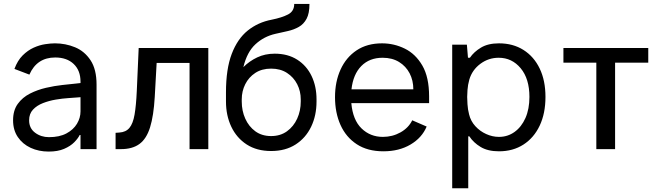

<svg xmlns="http://www.w3.org/2000/svg" viewBox="-20 -779 3452 1003"><path d="M400.6 0V-73.9H396.3Q387.8 -56.1 367.9 -35.9Q348 -15.6 315 -1.4Q282 12.8 234.4 12.8Q182.5 12.8 140.3 -6.7Q98 -26.3 73.2 -62.9Q48.3 -99.4 48.3 -150.6Q48.3 -202.4 72.8 -236.3Q97.3 -270.2 136.5 -290.1Q175.8 -310 220.3 -320.3Q264.9 -330.6 306.1 -335Q347.3 -339.5 375 -342.3L400.6 -345.2V-352.3Q400.6 -410.9 364.9 -444.8Q329.2 -478.7 268.5 -478.7Q172.9 -478.7 133.5 -389.2L55.4 -419Q71.7 -463.1 98.5 -489.7Q125.4 -516.3 155.9 -530Q186.4 -543.7 215.7 -548.1Q245 -552.6 267 -552.6Q322.4 -552.6 372.2 -532Q421.9 -511.4 453.1 -464.1Q484.4 -416.9 484.4 -336.6V0ZM400.6 -271.3 383.5 -269.9Q366.8 -268.5 336.6 -266.5Q306.5 -264.6 271.3 -258.7Q236.2 -252.8 204.4 -240.4Q172.6 -228 152.3 -206.3Q132.1 -184.7 132.1 -150.6Q132.1 -109 163.2 -85.8Q194.2 -62.5 235.8 -62.5Q290.5 -62.5 327.1 -82Q363.6 -101.6 382.1 -132.5Q400.6 -163.4 400.6 -197.4Z M704.5 -528.4H1068.2V0H970.2V-450.3H798.3L788.4 -272.7Q782.7 -174 764 -114Q745.4 -54 708.6 -27Q671.9 0 612.2 0H583.8V-85.2L603.7 -86.6Q637.8 -88.8 656.2 -111Q674.7 -133.2 682.9 -180.2Q691.1 -227.3 694.6 -304Z M1414.8 -498.6Q1483.7 -498.6 1532.7 -467.3Q1581.7 -436.1 1607.6 -382.1Q1633.5 -328.1 1633.5 -259.9V-248.6Q1633.5 -175.4 1605.3 -116.8Q1577.1 -58.2 1524 -24.1Q1470.9 9.9 1396.3 9.9Q1321.7 9.9 1269 -24.1Q1216.3 -58.2 1188.4 -116.8Q1160.5 -175.4 1160.5 -248.6V-296.9Q1160.5 -418.3 1190.5 -497.3Q1220.5 -576.3 1274.3 -619.5Q1328.1 -662.6 1399.1 -676.1Q1452.4 -686.8 1484.7 -703.5Q1517 -720.2 1517 -758.5H1596.6Q1596.6 -708.8 1581.5 -680.8Q1566.4 -652.7 1540.8 -638.3Q1515.3 -623.9 1483.7 -616.8Q1452.1 -609.7 1419 -602.3Q1359 -588.8 1314.6 -547.9Q1270.2 -507.1 1251.4 -428.3Q1282.3 -459.5 1323.3 -479Q1364.3 -498.6 1414.8 -498.6ZM1396.3 -420.5Q1348 -420.5 1313.7 -398.1Q1279.5 -375.7 1261.2 -339.1Q1242.9 -302.6 1242.9 -259.9V-248.6Q1242.9 -200.3 1261.2 -159.3Q1279.5 -118.3 1313.7 -93.2Q1348 -68.2 1396.3 -68.2Q1444.6 -68.2 1479.2 -93.2Q1513.8 -118.3 1532.5 -159.3Q1551.1 -200.3 1551.1 -248.6V-259.9Q1551.1 -302.6 1532.5 -339.1Q1513.8 -375.7 1479.2 -398.1Q1444.6 -420.5 1396.3 -420.5Z M1983 11.4Q1899.9 11.4 1843.6 -25.6Q1787.3 -62.5 1758.7 -126.4Q1730.1 -190.3 1730.1 -271.3Q1730.1 -352.3 1759.1 -415.8Q1788 -479.4 1842.9 -516Q1897.7 -552.6 1975.9 -552.6Q2038.4 -552.6 2094.6 -525Q2150.9 -497.5 2186.3 -436.6Q2221.6 -375.7 2221.6 -275.6V-240.1H1815.3Q1823.2 -152 1868.8 -108Q1914.4 -63.9 1980.1 -63.9Q2030.2 -63.9 2072.3 -87.5Q2114.3 -111.2 2133.5 -150.6L2208.8 -117.9Q2184.3 -59.3 2124.6 -24Q2065 11.4 1983 11.4ZM1978.7 -477.3Q1910.2 -477.3 1867.5 -434.1Q1824.9 -391 1816.1 -312.5H2139.2Q2139.2 -358.7 2119.9 -396Q2100.5 -433.2 2064.5 -455.3Q2028.4 -477.3 1978.7 -477.3Z M2342.3 204.5V-545.5H2419L2424.7 -477.3H2434.7Q2456 -508.5 2492.9 -530.5Q2529.8 -552.6 2586.6 -552.6Q2659.8 -552.6 2714.5 -518.1Q2769.2 -483.7 2799.4 -420.8Q2829.5 -358 2829.5 -272.7Q2829.5 -186.8 2799.4 -122.9Q2769.2 -58.9 2714.5 -23.8Q2659.8 11.4 2586.6 11.4Q2528.1 11.4 2490.6 -11.4Q2453.1 -34.1 2431.8 -66.8H2426.1V204.5ZM2430.4 -181.8Q2438.9 -146.3 2463.1 -119.9Q2487.2 -93.4 2519.9 -78.7Q2552.6 -63.9 2586.6 -63.9Q2632.1 -63.9 2668.1 -89.8Q2704.2 -115.8 2725 -162.6Q2745.7 -209.5 2745.7 -272.7Q2745.7 -367.5 2700.1 -422.4Q2654.5 -477.3 2585.2 -477.3Q2532 -477.3 2489.3 -445.5Q2446.7 -413.7 2431.8 -363.6Q2424 -335.9 2422.2 -309.5Q2420.5 -283 2420.5 -272.7Q2420.5 -262.1 2422.1 -234.7Q2423.7 -207.4 2430.4 -181.8Z M3366.5 -528.4V-451.7H3193.2V0H3095.2V-451.7H2923.3V-528.4Z"/></svg>

Font: Inter UI
Style: Regular
Weight: 400
Designer: Rasmus Andersson
Foundry: rsms
Version: Version 2.2